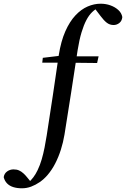

<svg xmlns="http://www.w3.org/2000/svg" viewBox="-192 -766 680 1036"><path d="M-74 250Q-100 250 -120.5 243.5Q-141 237 -154 223.5Q-167 210 -172 190Q-169 170 -153.5 159Q-138 148 -119 148Q-102 148 -89.5 153.5Q-77 159 -65.5 169.5Q-54 180 -43 194L-22 220V224H-40V220Q-25 208 -12 190.5Q1 173 11 152Q24 125 33 94Q42 63 48.5 30Q55 -3 60 -35Q77 -143 93 -250.5Q109 -358 125 -468Q137 -544 160.5 -597Q184 -650 215 -683Q246 -716 281 -731Q316 -746 351 -746Q379 -746 404 -737Q429 -728 446.5 -712Q464 -696 468 -674Q466 -653 452 -642Q438 -631 421 -631Q400 -631 384 -643.5Q368 -656 351 -679L316 -725V-731H340V-725Q322 -717 305 -700.5Q288 -684 274 -657.5Q260 -631 248 -591.5Q236 -552 227 -496Q210 -383 192 -267.5Q174 -152 156 -40Q149 2 136.5 41.5Q124 81 106 116Q88 151 64 179Q45 201 22.5 216.5Q0 232 -24 241Q-48 250 -74 250ZM36 -428 39 -454 156 -468V-462H340L332 -426L148 -428Z"/></svg>

Font: Source Serif 4 48pt SemiBold
Style: Italic
Weight: 600
Italic angle: -12°
Designer: Frank Grießhammer
Foundry: Adobe Systems Incorporated
Version: Version 4.004;hotconv 1.0.116;makeotfexe 2.5.65601